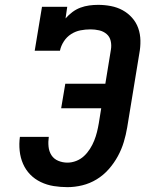

<svg xmlns="http://www.w3.org/2000/svg" viewBox="-20 -763 640 791"><path d="M258 8Q229 8 201 3.5Q173 -1 148 -13Q123 -25 104.5 -44Q86 -63 75 -88Q64 -113 61 -142Q58 -171 62 -199H181Q178 -179 180 -159Q182 -139 192 -123.5Q202 -108 220 -100.5Q238 -93 258 -93Q276 -93 294 -100Q312 -107 326 -120Q340 -133 350.5 -149.5Q361 -166 368 -183.5Q375 -201 379.5 -219Q384 -237 387 -255L397 -317H232L249 -418H414L437 -559Q440 -577 436 -594.5Q432 -612 419 -623Q406 -634 388.5 -638Q371 -642 353 -642Q332 -642 311.5 -638Q291 -634 273 -622.5Q255 -611 243 -592.5Q231 -574 227 -554H123L153 -735H257L250 -687Q263 -702 278.5 -713.5Q294 -725 311.5 -731.5Q329 -738 347.5 -740.5Q366 -743 384 -743Q411 -743 437 -738Q463 -733 485 -721Q507 -709 524 -690Q541 -671 549.5 -647Q558 -623 558.5 -596Q559 -569 554 -543L504 -238Q499 -208 490 -178Q481 -148 465.5 -119.5Q450 -91 428 -66Q406 -41 378 -24Q350 -7 319 0.5Q288 8 258 8Z"/></svg>

Font: Iosevka Etoile Oblique
Style: Bold
Weight: 700
Italic angle: -9°
Designer: Belleve Invis
Foundry: Belleve Invis
Version: Version 15.5.2; ttfautohint (v1.8.4)